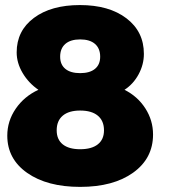

<svg xmlns="http://www.w3.org/2000/svg" viewBox="-20 -730 670 759"><path d="M295.9 -710Q411.1 -710 480 -657.5Q548.8 -605 548.8 -517.1Q548.8 -475.1 528.1 -436.5Q507.3 -397.9 472.2 -375Q523.9 -349.1 554.4 -301.8Q585 -254.4 585 -198.2Q585 -104 506.6 -47.6Q428.2 8.8 296.9 8.8Q166.5 8.8 87.6 -46.4Q8.8 -101.6 8.8 -193.8Q8.8 -251.5 42.2 -300.3Q75.7 -349.1 131.8 -375Q92.8 -401.9 69.3 -441.7Q45.9 -481.4 45.9 -522.9Q45.9 -608.4 114 -659.2Q182.1 -710 295.9 -710ZM217.8 -505.9Q217.8 -474.6 238.3 -457.8Q258.8 -440.9 296.9 -440.9Q335 -440.9 355.5 -457.8Q376 -474.6 376 -505.9Q376 -538.6 355.5 -556.4Q335 -574.2 296.9 -574.2Q258.8 -574.2 238.3 -556.4Q217.8 -538.6 217.8 -505.9ZM296.9 -293Q252 -293 228 -272.7Q204.1 -252.4 204.1 -214.8Q204.1 -178.7 228 -159.4Q252 -140.1 296.9 -140.1Q342.3 -140.1 366.7 -159.4Q391.1 -178.7 391.1 -214.8Q391.1 -252.4 366.7 -272.7Q342.3 -293 296.9 -293Z"/></svg>

Font: Montserrat-Arabic ExtraBold
Style: Regular
Weight: 800
Designer: Mohamed Gaber
Foundry: Kief Type Foundry
Version: Version 5.008;PS 005.008;hotconv 1.0.88;makeotf.lib2.5.64775